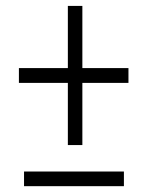

<svg xmlns="http://www.w3.org/2000/svg" viewBox="-20 -639 505 659"><path d="M262.7 -405.3H420.9V-354.5H262.7V-141.1H212.9V-354.5H44.9V-405.3H212.9V-618.7H262.7ZM405.3 0H62.5V-50.3H405.3Z"/></svg>

Font: Roboto Condensed Light
Style: Regular
Weight: 300
Designer: Google
Version: Version 2.134; 2016